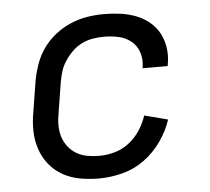

<svg xmlns="http://www.w3.org/2000/svg" viewBox="-44 -575 688 630"><g transform="rotate(-5 300.0 -260.0)"><path d="M258 8Q226 8 195.5 2.5Q165 -3 139 -17.5Q113 -32 94.5 -55Q76 -78 66.5 -106.5Q57 -135 56.5 -166.5Q56 -198 62 -230L78 -330Q83 -357 92.5 -384Q102 -411 119 -435Q136 -459 159.5 -477.5Q183 -496 210 -507.5Q237 -519 264.5 -523.5Q292 -528 319 -528Q347 -528 373.5 -524.5Q400 -521 424 -512Q448 -503 468 -487Q488 -471 500 -449Q512 -427 516 -400.5Q520 -374 515 -347L514 -340H431L432 -344Q436 -369 428.5 -392Q421 -415 403 -429.5Q385 -444 361.5 -449Q338 -454 313 -454Q296 -454 277.5 -451Q259 -448 241.5 -439.5Q224 -431 210 -417.5Q196 -404 185 -387.5Q174 -371 168.5 -353.5Q163 -336 160 -318L144 -218Q140 -198 140 -178Q140 -158 145.5 -140Q151 -122 162.5 -107Q174 -92 190 -82.5Q206 -73 225.5 -69.5Q245 -66 265 -66Q290 -66 315.5 -73Q341 -80 363 -97Q385 -114 400 -137Q415 -160 423 -185L500 -165Q488 -128 464 -94Q440 -60 407 -36Q374 -12 334.5 -2Q295 8 258 8Z"/></g></svg>

Font: Iosevka Extended
Style: Italic
Weight: 400
Width: 7
Italic angle: -9°
Monospace: yes
Designer: Belleve Invis
Foundry: Belleve Invis
Version: Version 32.5.0; ttfautohint (v1.8.4)